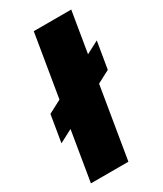

<svg xmlns="http://www.w3.org/2000/svg" viewBox="-205 -800 741 871"><g transform="rotate(-30 165.0 -364.0)"><path d="M320.8 -727.5 200.2 0H3.9L124.5 -727.5ZM-21 -224.1 2.4 -364.7 351.1 -548.3 327.6 -407.7Z"/></g></svg>

Font: Inter 16pt Black
Style: Italic
Weight: 900
Italic angle: -9.3988°
Version: Version 4.001;git-66647c0bb